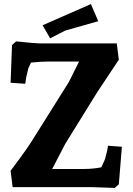

<svg xmlns="http://www.w3.org/2000/svg" viewBox="-20 -918 651 942"><path d="M368 -616H215Q182 -616 132 -611L119 -583Q108 -542 104 -507L32 -512L39 -697L59 -715Q154 -705 174 -705H553L563 -625L456 -464L300 -212L236 -89H393Q435 -89 477 -97Q496 -136 497 -144Q508 -184 510 -203L578 -198L563 -14L543 4Q448 0 428 0H42L32 -80Q119 -196 143 -237L318 -516ZM426 -898 462 -814Q319 -774 300 -768L226 -730L189 -794Z"/></svg>

Font: Andada
Style: Bold
Weight: 700
Designer: Carolina Giovagnoli
Foundry: Carolina Giovagnoli
Version: Version 1.003